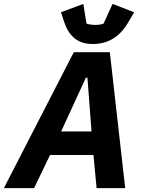

<svg xmlns="http://www.w3.org/2000/svg" viewBox="-55 -966 733 986"><path d="M421 -740C501 -740 560 -777 604 -852L634 -903L523 -946L477 -845C469 -841 452 -838 434 -838C418 -838 399 -841 389 -845L373 -946L258 -903L275 -852C302 -772 352 -740 421 -740ZM588 0 509 -698H324L-35 0H120L202 -170H425L441 0ZM415 -291H259L386 -567H394Z"/></svg>

Font: LVC Sans
Style: Bold Italic
Weight: 700
Italic angle: -11.31°
Designer: Mike Abbink, Paul van der Laan, Pieter van Rosmalen
Foundry: Bold Monday
Version: Version 3.0